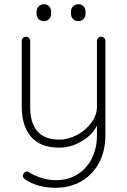

<svg xmlns="http://www.w3.org/2000/svg" viewBox="-20 -689 602 909"><path d="M479 -495V-49Q479 26 448.5 82.5Q418 139 364.5 169.5Q311 200 243 200Q199 200 162.5 189.5Q126 179 101 162Q83 150 90 135Q97 123 107 123Q112 123 116 126Q140 141 173.5 152.5Q207 164 245 164Q302 164 346 137Q390 110 414.5 61.5Q439 13 439 -49V-94Q416 -49 365.5 -19.5Q315 10 261 10Q171 10 127 -41.5Q83 -93 83 -183V-495Q83 -503 88.5 -509Q94 -515 103 -515Q112 -515 117.5 -509Q123 -503 123 -495V-183Q123 -28 261 -28Q304 -28 345.5 -50.5Q387 -73 413 -109Q439 -145 439 -183V-495Q439 -503 444.5 -509Q450 -515 459 -515Q468 -515 473.5 -509Q479 -503 479 -495ZM153 -625V-633Q153 -649 163 -659Q173 -669 189 -669Q203 -669 212.5 -659Q222 -649 222 -633V-625Q222 -609 212.5 -599Q203 -589 188 -589Q172 -589 162.5 -599Q153 -609 153 -625ZM316 -625V-633Q316 -649 326 -659Q336 -669 352 -669Q366 -669 375.5 -659Q385 -649 385 -633V-625Q385 -609 375.5 -599Q366 -589 351 -589Q335 -589 325.5 -599Q316 -609 316 -625Z"/></svg>

Font: Quicksand Light
Style: Regular
Weight: 300
Designer: Andrew Paglinawan
Foundry: Andrew Paglinawan
Version: Version 3.000